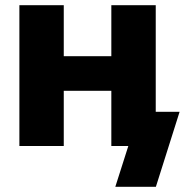

<svg xmlns="http://www.w3.org/2000/svg" viewBox="-20 -559 707 735"><path d="M454.6 -343.8V-211.4H175.3V-343.8ZM224.1 -539.1V0H54.2V-539.1ZM576.2 -539.1V0H406.2V-539.1ZM421.4 156.2 471.2 0H428.2V-130.9H667.5L576.7 156.2Z"/></svg>

Font: Inter 18pt ExtraBold
Style: Regular
Weight: 800
Designer: Rasmus Andersson
Foundry: rsms
Version: Version 4.001;git-66647c0bb